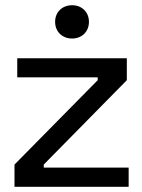

<svg xmlns="http://www.w3.org/2000/svg" viewBox="-20 -715 545 735"><path d="M35.5 0H472.5V-73.5H147.5V-85L465.5 -408V-492H46V-419H354V-408L35.5 -85ZM256 -567.5C293 -567.5 320.5 -593.5 320.5 -631.5C320.5 -669 293 -695 256 -695C218.5 -695 191 -669 191 -631.5C191 -593.5 218.5 -567.5 256 -567.5Z"/></svg>

Font: MCL Standard
Style: Regular
Weight: 400
Designer: Květoslav Bartoš
Foundry: Florian Karsten
Version: Version 1.001;Glyphs 3.2.3 (3260)